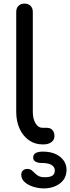

<svg xmlns="http://www.w3.org/2000/svg" viewBox="-20 -801 389 1065"><path d="M216 0Q173 0 140 -23.5Q107 -47 88.5 -87.5Q70 -128 70 -181V-735Q70 -756 82.5 -768.5Q95 -781 116 -781Q137 -781 149.5 -768.5Q162 -756 162 -735V-181Q162 -142 177 -117Q192 -92 216 -92H241Q260 -92 271 -79.5Q282 -67 282 -46Q282 -25 265 -12.5Q248 0 222 0ZM222 244Q195 244 166.5 235.5Q138 227 118 210Q98 193 98 168Q98 153 107.5 144.5Q117 136 131 136Q146 136 155 143Q164 150 172.5 159Q181 168 193.5 175Q206 182 229 182Q258 182 271 173Q284 164 284 144Q284 125 266 114Q248 103 211 103Q190 103 177 95.5Q164 88 164 73Q164 40 218 40Q277 40 313 68.5Q349 97 349 141Q349 189 312.5 216.5Q276 244 222 244Z"/></svg>

Font: Comfortaa SemiBold
Style: Regular
Weight: 600
Designer: Johan Aakerlund
Foundry: Johan Aakerlund
Version: Version 3.104; ttfautohint (v1.8.1.43-b0c9)